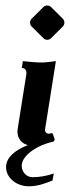

<svg xmlns="http://www.w3.org/2000/svg" viewBox="-20 -512 249 682"><path d="M42 -44.4C42 -20.8 56.6 -2 78.9 3.4C32.2 21.7 1.5 48.1 1.5 81.5C1.5 119.1 37.8 149.7 82.5 149.7C113.8 149.7 139.6 139.9 166.5 129.2L171.1 104.2C146.5 112.5 123.5 117.4 95.2 117.4C74.2 117.4 57.1 99.1 57.1 76.9C57.1 38.3 117.7 1.2 169.7 -8.8L174.6 -15.4L167.7 -36.9L163.1 -39.3C158 -37.6 156.2 -37.1 153.3 -37.1C145.5 -37.1 139.9 -42 139.9 -49.8C139.9 -50.8 139.9 -51.8 140.1 -52.7L178.5 -294.9C166.5 -292.7 138.4 -290 127 -290C107.9 -290 77.6 -293 61.3 -294.9L57.4 -270.5C68.1 -270.5 74 -263.7 74 -251L42.7 -53.7C42.2 -50.5 42 -47.4 42 -44.4ZM147.7 -370.6C152.6 -370.6 157.7 -372.6 161.6 -376.5L203.1 -417.7C207 -421.6 208.7 -426.8 208.7 -431.6C208.7 -436.5 207 -441.7 203.1 -445.6L161.6 -486.8C157.7 -490.7 152.6 -492.4 147.7 -492.4C142.8 -492.4 137.9 -490.7 134 -486.8L92.5 -445.6C88.6 -441.7 86.9 -436.5 86.9 -431.6C86.9 -426.8 88.6 -421.6 92.5 -417.7L134 -376.5C137.9 -372.6 142.8 -370.6 147.7 -370.6Z"/></svg>

Font: RisaltypS01
Style: Medium
Weight: 500
Italic angle: -9°
Designer: gluk
Foundry: gluk
Version: Version 0.24